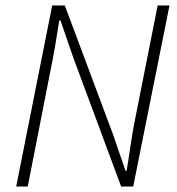

<svg xmlns="http://www.w3.org/2000/svg" viewBox="-20 -679 645 699"><path d="M39 0 170 -659H216L391 -191L437 -57H441Q449 -105 456 -154Q463 -203 473 -251L554 -659H597L465 0H421L248 -466L200 -605H196Q188 -556 180 -508Q172 -460 162 -413L81 0Z"/></svg>

Font: TypoPRO Source Sans Pro
Style: Italic
Weight: 300
Italic angle: -11°
Designer: Paul D. Hunt
Foundry: Adobe Systems Incorporated
Version: Version 1.075;PS 2.000;hotconv 1.0.86;makeotf.lib2.5.63406